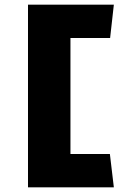

<svg xmlns="http://www.w3.org/2000/svg" viewBox="-20 -716 518 823"><path d="M451 -56H282V-553H452L468 -696H100V87H468Z"/></svg>

Font: Catamaran
Style: Regular
Weight: 900
Designer: Pria Ravichandran
Version: Version 1.001;PS 001.000;hotconv 1.0.70;makeotf.lib2.5.58329